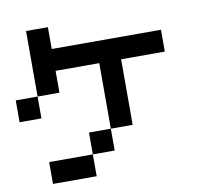

<svg xmlns="http://www.w3.org/2000/svg" viewBox="-92 -978 1183 1082"><g transform="rotate(-10 500.0 -437.5)"><path d="M0 -375V-500H125V-375ZM125 0V-125H375V0ZM125 -500V-875H250V-750H875V-625H625V-250H500V-625H250V-500ZM375 -125V-250H500V-125Z"/></g></svg>

Font: GalmuriMono7 Regular
Style: Regular
Weight: 400
Designer: Lee Minseo (quiple)
Version: Version 2.399;hotconv 1.1.1;makeotfexe 2.6.0 DEVELOPMENT